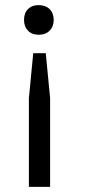

<svg xmlns="http://www.w3.org/2000/svg" viewBox="-20 -531 344 751"><path d="M176 200H93V-147L110 -323H159L176 -147ZM74 -453Q74 -480 89.5 -495.5Q105 -511 131 -511Q158 -511 174 -495.5Q190 -480 190 -453Q190 -427 174 -411Q158 -395 131 -395Q105 -395 89.5 -411Q74 -427 74 -453Z"/></svg>

Font: PT Sans
Style: Regular
Weight: 400
Designer: A.Korolkova, O.Umpeleva, V.Yefimov
Foundry: ParaType Ltd
Version: Version 2.003